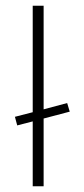

<svg xmlns="http://www.w3.org/2000/svg" viewBox="-20 -649 294 669"><path d="M40 -212 32 -242 94 -258V-629H132V-268L214 -290L223 -260L132 -236V0H94V-226Z"/></svg>

Font: Smooch Sans Light
Style: Regular
Weight: 300
Designer: Robert E. Leuschke
Foundry: Robert E. Leuschke
Version: Version 1.010; ttfautohint (v1.8.3)